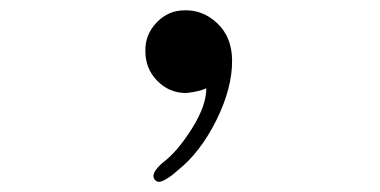

<svg xmlns="http://www.w3.org/2000/svg" viewBox="-20 -169 740 374"><path d="M432.1 -51.8Q432.6 2.4 401.4 65.2Q370.1 127.9 327.1 162.1Q318.4 169.9 312.3 174.3Q306.2 178.7 299.6 182.1Q293 185.5 288.6 185.1Q284.2 184.6 280.8 180.2Q272.9 168.9 296.9 147.9Q325.2 127 353.8 81.5Q382.3 36.1 381.8 2.9Q369.1 9.3 342.8 12.2Q309.6 12.2 286.4 -11.5Q263.2 -35.2 263.2 -68.8Q262.2 -101.1 284.9 -125Q307.6 -148.9 339.8 -148.9Q375.5 -149.9 403.6 -123.3Q431.6 -96.7 432.1 -51.8Z"/></svg>

Font: Director Light
Style: Regular
Weight: 100
Designer: Ange Degheest & May Jolivet & Justine Herbel
Foundry: Velvetyne Type Foundry
Version: Version 1.000;FEAKit 1.0